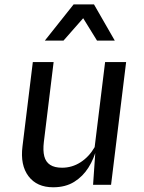

<svg xmlns="http://www.w3.org/2000/svg" viewBox="-20 -822 640 854"><path d="M216.5 11Q144 11 106.8 -38.2Q69.5 -87.5 80 -171L126 -546H218.5L175 -190Q170.5 -152 177 -126.8Q183.5 -101.5 203 -88.8Q222.5 -76 256 -76Q300.5 -76 338.2 -100.2Q376 -124.5 401 -167.5L447.5 -546H541L474 0H394L407 -189.5L410.5 -164.5Q398.5 -116.5 373.5 -76.8Q348.5 -37 309.8 -13Q271 11 216.5 11ZM179.5 -641.5 307.5 -802.5H398L490.5 -641.5H411.5L350 -741L262.5 -641.5Z"/></svg>

Font: Spline Sans Mono
Style: Italic
Weight: 400
Italic angle: -4°
Monospace: yes
Designer: Eben Sorkin, Mirko Velimirovic
Foundry: Sorkin Type
Version: Version 1.004